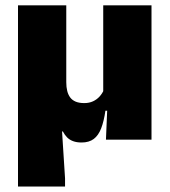

<svg xmlns="http://www.w3.org/2000/svg" viewBox="-20 -512 622 704"><path d="M535.5 -492.5V0H368.5L374 -131L358.5 -144.5V-492.5ZM223 -210.5Q223 -192.5 226.5 -178.5Q230 -164.5 237.5 -154.5Q245 -144.5 257.8 -139.2Q270.5 -134 289 -134Q307 -134 321 -140.5Q335 -147 345 -158Q355 -169 360.5 -182L393.5 -106H366.5Q361 -67.5 351 -41.5Q341 -15.5 323.8 -2.5Q306.5 10.5 279 10.5Q261 10.5 247.8 5.5Q234.5 0.5 225.8 -8.5Q217 -17.5 210.5 -30H207.5L218.5 142V172H46V-492.5H223Z"/></svg>

Font: Anek Bangla Medium ExtraBold
Style: Regular
Weight: 800
Version: Version 1.003